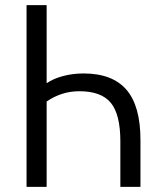

<svg xmlns="http://www.w3.org/2000/svg" viewBox="-20 -725 618 745"><path d="M83 0V-705H161V-402Q187 -420 225 -430Q263 -440 304 -440Q416 -440 470.5 -377Q525 -314 525 -182V0H447V-176Q447 -281 410 -326Q373 -371 288 -371Q252 -371 220 -360.5Q188 -350 161 -331V0Z"/></svg>

Font: Nunito Sans 10pt Condensed
Style: Regular
Weight: 400
Width: 3
Designer: Vernon Adams
Foundry: Vernon Adams
Version: Version 3.101;gftools[0.9.27]